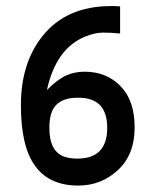

<svg xmlns="http://www.w3.org/2000/svg" viewBox="-20 -588 454 619"><path d="M367.2 -480Q338.9 -482.9 312.5 -482.9Q286.1 -482.9 254.9 -470.2Q160.6 -432.1 131.3 -297.9Q165.5 -332 192.9 -344.5Q220.2 -356.9 252.9 -356.9Q322.8 -356.9 368.4 -310.5Q414.1 -264.2 414.1 -176.8Q414.1 -89.4 360.1 -39.6Q306.2 10.3 232.4 10.3Q139.6 10.3 93.8 -52.2Q47.4 -114.3 47.4 -249Q47.4 -383.8 116.2 -470.7Q193.4 -568.4 337.4 -568.4H350.6L367.2 -567.4ZM229.5 -76.7Q325.7 -76.7 325.7 -175.8Q325.7 -274.9 229.5 -272.9Q185.1 -272.9 162.1 -250.7Q139.2 -228.5 139.2 -176.8Q138.7 -96.7 191.4 -81.5Q208 -76.7 229.5 -76.7Z"/></svg>

Font: Keraleeyam
Style: Regular
Weight: 400
Designer: Hussain K. H.
Foundry: Swathanthra Malayalam Computing(SMC) http://smc.org.in
Version: Version 3.0.0+20221109